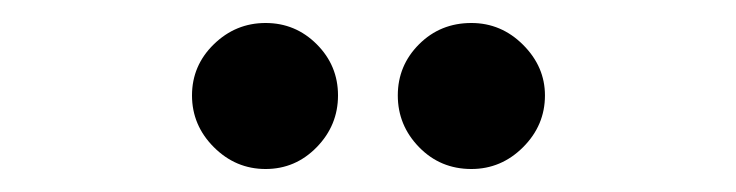

<svg xmlns="http://www.w3.org/2000/svg" viewBox="-20 -669 640 167"><path d="M147 -586Q147 -612 166 -630.5Q185 -649 211 -649Q237 -649 255.5 -630.5Q274 -612 274 -586Q274 -560 255.5 -541Q237 -522 211 -522Q185 -522 166 -541Q147 -560 147 -586ZM326 -586Q326 -612 344.5 -630.5Q363 -649 390 -649Q416 -649 435 -630Q454 -611 454 -586Q454 -560 435 -541Q416 -522 390 -522Q363 -522 344.5 -541Q326 -560 326 -586Z"/></svg>

Font: KoHo
Style: Bold
Weight: 700
Designer: Cadson Demak & Katatrad Team
Foundry: Cadson Demak Co.,Ltd.
Version: Version 1.000; ttfautohint (v1.6)